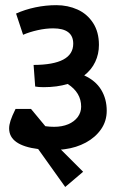

<svg xmlns="http://www.w3.org/2000/svg" viewBox="-20 -660 481 759"><path d="M236.8 -70.3Q231.4 -69.3 227.3 -69.1Q223.1 -68.8 220.7 -68.8L308.6 19L237.8 79.1L130.9 -70.8Q16.1 -85.4 16.1 -152.3Q16.1 -166 21.7 -183.3Q27.3 -200.7 41.5 -229.5H102.5L159.2 -161.1Q177.7 -158.7 193.8 -158.7Q225.6 -158.7 249.8 -168.9Q273.9 -179.2 287.4 -197.5Q300.8 -215.8 300.8 -238.3Q300.8 -293.9 247.6 -328.1Q205.6 -315.4 152.8 -315.4Q132.3 -315.4 119.1 -317.9L112.8 -403.3Q269.5 -403.8 269.5 -487.3Q269.5 -547.9 189.9 -547.9Q161.1 -547.9 129.2 -540.8Q97.2 -533.7 71.3 -522.5L43.5 -606.4Q78.1 -622.1 119.6 -630.9Q161.1 -639.6 202.6 -639.6Q248 -639.6 286.4 -622.3Q324.7 -605 347.9 -569.3Q371.1 -533.7 371.1 -482.4Q371.1 -446.3 356.4 -415.3Q341.8 -384.3 313 -361.8Q357.9 -341.3 379.9 -305.2Q401.9 -269 401.9 -222.2Q401.9 -181.2 379.4 -148.9Q356.9 -116.7 319.3 -96.4Q281.7 -76.2 236.8 -70.3Z"/></svg>

Font: Varta
Style: Bold
Weight: 700
Designer: Joana Correia, Viktoriya Grabowska, Eben Sorkin
Foundry: Sorkin Type
Version: Version 1.002; ttfautohint (v1.3) -l 8 -r 24 -G 200 -x 12 -H